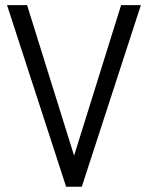

<svg xmlns="http://www.w3.org/2000/svg" viewBox="-20 -710 562 730"><path d="M6.8 -690.4H83L261.7 -118.2L440.4 -690.4H515.6L291 0H231.4Z"/></svg>

Font: Dinish
Style: Regular
Weight: 400
Designer: Bert Driehuis
Foundry: Playbeing
Version: Version 3.006; git-39231f3c-release